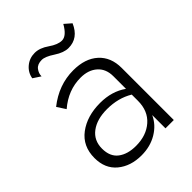

<svg xmlns="http://www.w3.org/2000/svg" viewBox="-192 -743 849 849"><g transform="rotate(-45 232.5 -318.0)"><path d="M89 -573Q94 -604 118.5 -624.5Q143 -645 176 -645Q207 -645 240.5 -621.5Q274 -598 300 -598Q329 -598 356 -646L387 -619Q359 -554 297 -554Q268 -554 232.5 -577.5Q197 -601 176 -601Q149 -601 136.5 -585Q124 -569 124 -550ZM100 -369 74 -409Q151 -470 242 -470Q316 -470 358.5 -431.5Q401 -393 401 -326V0H349V-83Q330 -41 287.5 -15.5Q245 10 190 10Q122 10 78 -26.5Q34 -63 34 -129Q34 -203 88 -243.5Q142 -284 224 -284Q297 -284 349 -247V-326Q349 -372 319.5 -398Q290 -424 242 -424Q164 -424 100 -369ZM87 -135Q87 -85 118.5 -61Q150 -37 202 -37Q267 -37 308 -73Q349 -109 349 -172V-211Q296 -243 226 -243Q163 -243 125 -214.5Q87 -186 87 -135Z"/></g></svg>

Font: Renner* Light
Style: Light
Weight: 300
Version: Version 003.000 ; ttfautohint (v0.97) -l 8 -r 50 -G 200 -x 1